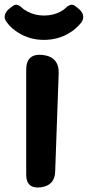

<svg xmlns="http://www.w3.org/2000/svg" viewBox="-34 -801 379 828"><path d="M79 -500Q79 -572 151 -564Q222 -555 219 -483L204 -62Q203 -1 141 7Q79 14 79 -48ZM155 -629Q94 -629 45 -660Q14 -679 -4 -704Q-17 -720 -13 -736Q-9 -752 8 -765L17 -772Q29 -782 38.5 -780.5Q48 -779 59 -769Q69 -759 85 -751Q117 -734 156 -734Q196 -734 227 -751Q241 -758 252 -769Q263 -779 272.5 -780.5Q282 -782 293 -773L303 -765Q320 -752 324 -736Q328 -720 316 -703Q306 -691 294 -680Q282 -669 267 -660Q218 -629 155 -629Z"/></svg>

Font: MaokenZhuyuanTi
Style: Regular
Weight: 400
Designer: Fontworks Inc & LongZhuTi team: ZERO子、时光羊、荆南、频凡、刘鹏、Little White Dog、帆影Magmeta、奈白不弍、白日月球、ChaoTawei、雨三（排名不分先后）
Version: Version 1.000; 20230222